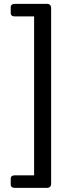

<svg xmlns="http://www.w3.org/2000/svg" viewBox="-20 -750 361 970"><path d="M56.2 199.2Q34.2 199.2 34.2 182.1V152.8Q34.2 135.7 56.2 135.7H152.3V-667H56.2Q34.2 -667 34.2 -684.1V-713.4Q34.2 -730.5 56.2 -730.5H216.3Q238.3 -730.5 238.3 -708.5V177.2Q238.3 199.2 216.3 199.2Z"/></svg>

Font: Istok
Style: Regular
Weight: 500
Designer: Andrey V. Panov
Foundry: Andrey V. Panov
Version: Version 1.0.3